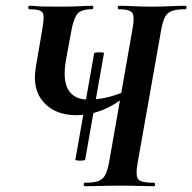

<svg xmlns="http://www.w3.org/2000/svg" viewBox="-20 -645 666 665"><path d="M241 -92 306 -460Q307 -463 316 -463.5Q325 -464 333 -463.5Q341 -463 340 -460L275 -92Q275 -90 266 -89Q257 -88 249 -89Q241 -90 241 -92ZM274 0Q270 0 270 -6Q270 -12 274 -12Q305 -12 321 -18Q337 -24 345 -40Q353 -56 358 -84L439 -545Q447 -588 438 -600.5Q429 -613 392 -613Q388 -613 388 -619Q388 -625 392 -625Q415 -625 444 -623.5Q473 -622 506 -622Q540 -622 570 -623.5Q600 -625 622 -625Q626 -625 626 -619Q626 -613 622 -613Q592 -613 575.5 -607Q559 -601 551 -585Q543 -569 538 -540L456 -77Q449 -34 459.5 -23Q470 -12 513 -12Q517 -12 517 -6Q517 0 513 0Q490 0 461.5 -1Q433 -2 401 -2Q364 -2 331 -1Q298 0 274 0ZM245 -246Q171 -246 131 -291Q91 -336 104 -412L127 -547Q135 -591 127 -602Q119 -613 82 -613Q78 -613 78 -619Q78 -625 82 -625Q94 -625 102 -624Q110 -623 127.5 -622.5Q145 -622 184 -622Q232 -622 257.5 -623.5Q283 -625 299 -625Q303 -625 303 -619Q303 -613 299 -613Q261 -613 248 -597Q235 -581 227 -538L209 -440Q196 -368 216.5 -334Q237 -300 286 -300Q315 -300 347.5 -307Q380 -314 420 -331L427 -320Q375 -279 331.5 -262.5Q288 -246 245 -246Z"/></svg>

Font: Cormorant Infant Light
Style: Italic
Weight: 300
Italic angle: -10°
Designer: Christian Thalmann (Catharsis Fonts)
Foundry: Catharsis Fonts
Version: Version 4.001